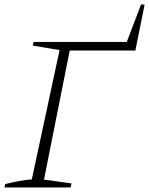

<svg xmlns="http://www.w3.org/2000/svg" viewBox="-23 -831 661 851"><path d="M602 -811H618L577 -607H286L172 -35L294 -18L290 0H-3L0 -15Q32 -23 61 -28.5Q90 -34 118 -36L241 -609L122 -629L126 -645H539Z"/></svg>

Font: Piazzolla SC ExtraLight
Style: Italic
Weight: 200
Italic angle: -11.3°
Designer: Juan Pablo del Peral
Foundry: Huerta Tipografica
Version: Version 1.330